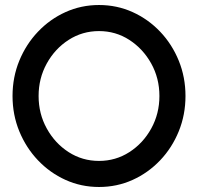

<svg xmlns="http://www.w3.org/2000/svg" viewBox="-20 -733 790 766"><path d="M375 13Q304 13 241.5 -15.2Q179 -43.5 131.5 -93.5Q84 -143.5 57 -209.2Q30 -275 30 -350Q30 -425 57 -490.8Q84 -556.5 131.5 -606.5Q179 -656.5 241.5 -684.8Q304 -713 375 -713Q446.5 -713 509 -684.8Q571.5 -656.5 619 -606.5Q666.5 -556.5 693.2 -490.8Q720 -425 720 -350Q720 -275 693.2 -209.2Q666.5 -143.5 619 -93.5Q571.5 -43.5 509 -15.2Q446.5 13 375 13ZM375 -91Q441.5 -91 496.2 -126.2Q551 -161.5 583.5 -220.5Q616 -279.5 616 -350Q616 -421 583.2 -479.8Q550.5 -538.5 496 -573.8Q441.5 -609 375 -609Q308.5 -609 253.8 -573.8Q199 -538.5 166.5 -479.5Q134 -420.5 134 -350Q134 -279 166.8 -220Q199.5 -161 254 -126Q308.5 -91 375 -91Z"/></svg>

Font: Urbanist SemiBold
Style: Regular
Weight: 600
Designer: Corey Hu
Foundry: Corey Hu
Version: Version 1.321; ttfautohint (v1.8.4.7-5d5b)